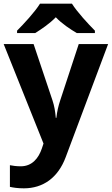

<svg xmlns="http://www.w3.org/2000/svg" viewBox="-20 -786 609 1046"><path d="M372 -766H198C170 -721 110 -656 73 -619V-606H172C207 -628 249 -656 284 -692C318 -656 363 -627 398 -606H497V-619C461 -655 400 -721 372 -766ZM0 -546 217 -4 208 23C190 76 155 120 93 120C70 120 48 117 34 114V232C52 236 76 240 110 240C214 240 296 183 338 70L569 -546H409L308 -239C298 -209 291 -179 287 -144H284C281 -179 276 -209 266 -239L163 -546Z"/></svg>

Font: Noto Sans Adlam
Style: Bold
Weight: 700
Designer: Mark Jamra, Neil Patel
Foundry: JamraPatel LLC
Version: Version 3.001